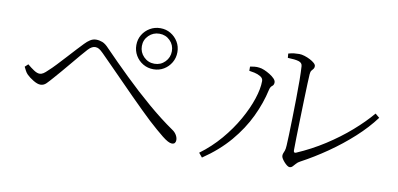

<svg xmlns="http://www.w3.org/2000/svg" viewBox="-64 -867 2128 1027"><g transform="rotate(10 1000.0 -353.5)"><path d="M623 -564Q623 -595 638 -620Q653 -645 678.5 -660Q704 -675 735 -675Q766 -675 791 -660Q816 -645 831 -620Q846 -595 846 -564Q846 -533 831 -507.5Q816 -482 791 -467Q766 -452 735 -452Q704 -452 678.5 -467Q653 -482 638 -507.5Q623 -533 623 -564ZM653 -564Q653 -530 677 -506Q701 -482 735 -482Q769 -482 792.5 -506Q816 -530 816 -564Q816 -598 792.5 -621.5Q769 -645 735 -645Q701 -645 677 -621.5Q653 -598 653 -564ZM55 -346 72 -362Q91 -346 108.5 -334.5Q126 -323 139 -323Q150 -323 160 -329.5Q170 -336 183 -349Q200 -364 222 -387.5Q244 -411 267.5 -436.5Q291 -462 312 -485Q333 -508 346 -521Q360 -536 375 -545.5Q390 -555 407 -555Q424 -555 441 -548.5Q458 -542 478 -520Q539 -457 609 -389Q679 -321 751.5 -259Q824 -197 891 -151Q905 -142 913.5 -128Q922 -114 922 -100Q922 -90 917 -84Q912 -78 901 -78Q883 -78 848 -106Q813 -134 766 -177Q747 -195 717 -224Q687 -253 652 -288.5Q617 -324 580.5 -361Q544 -398 511 -431.5Q478 -465 453 -490Q439 -504 429.5 -509.5Q420 -515 409 -515Q401 -515 391.5 -510.5Q382 -506 370 -493Q358 -480 338.5 -457Q319 -434 297 -407.5Q275 -381 254 -356.5Q233 -332 218 -315Q199 -293 185.5 -279.5Q172 -266 154 -266Q138 -266 115.5 -279.5Q93 -293 79 -307Q71 -315 65.5 -325.5Q60 -336 55 -346Z M1431 -660Q1448 -665 1461.5 -666.5Q1475 -668 1490 -668Q1503 -668 1519 -663Q1535 -658 1549.5 -650.5Q1564 -643 1573.5 -634.5Q1583 -626 1583 -618Q1583 -608 1578.5 -603Q1574 -598 1569 -591.5Q1564 -585 1563 -571Q1562 -559 1560.5 -520.5Q1559 -482 1557.5 -430Q1556 -378 1554.5 -323.5Q1553 -269 1552 -224Q1551 -179 1551 -156Q1551 -140 1564 -145Q1643 -179 1714.5 -225Q1786 -271 1845.5 -323Q1905 -375 1947 -425L1970 -406Q1927 -348 1866 -292.5Q1805 -237 1735 -188.5Q1665 -140 1594 -102Q1582 -96 1574 -86.5Q1566 -77 1559 -70Q1552 -63 1543 -63Q1537 -63 1529 -69Q1521 -75 1513 -84Q1505 -93 1500 -101.5Q1495 -110 1495 -116Q1495 -125 1497.5 -130.5Q1500 -136 1503.5 -145.5Q1507 -155 1508 -175Q1509 -193 1510.5 -233Q1512 -273 1513 -324.5Q1514 -376 1515 -430Q1516 -484 1515.5 -530.5Q1515 -577 1513 -606Q1512 -624 1492.5 -630Q1473 -636 1433 -637ZM1242 -533V-556Q1251 -558 1265 -559.5Q1279 -561 1292 -559Q1304 -558 1319.5 -551.5Q1335 -545 1350.5 -535.5Q1366 -526 1376 -515.5Q1386 -505 1386 -495Q1386 -481 1376.5 -474.5Q1367 -468 1363 -450Q1347 -377 1311.5 -302.5Q1276 -228 1217.5 -159Q1159 -90 1073 -32L1054 -55Q1115 -100 1164 -157.5Q1213 -215 1247.5 -276Q1282 -337 1300.5 -393Q1319 -449 1319 -491Q1319 -506 1304 -515Q1289 -524 1270.5 -528Q1252 -532 1242 -533Z"/></g></svg>

Font: Noto Serif KR
Style: Regular
Weight: 200
Designer: Ryoko NISHIZUKA 西塚涼子 (kana & ideographs); Frank Grießhammer (Latin, Greek & Cyrillic); Wenlong ZHANG 张文龙 (bopomofo); San
Foundry: Adobe
Version: Version 2.001;hotconv 1.1.0;makeotfexe 2.6.0